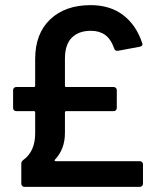

<svg xmlns="http://www.w3.org/2000/svg" viewBox="-20 -728 612 748"><path d="M194 -106Q192 -104 193 -102Q194 -100 197 -100H525Q530 -100 533.5 -96.5Q537 -93 537 -88V-12Q537 -7 533.5 -3.5Q530 0 525 0H75Q70 0 66.5 -3.5Q63 -7 63 -12V-91Q63 -99 71 -105Q117 -138 117 -209V-290Q117 -295 112 -295H43Q38 -295 34.5 -298.5Q31 -302 31 -307V-377Q31 -382 34.5 -385.5Q38 -389 43 -389H112Q117 -389 117 -394V-498Q117 -597 175.5 -652.5Q234 -708 333 -708Q409 -708 460 -669Q511 -630 534 -560Q535 -558 535 -555Q535 -549 525 -546L439 -530H436Q428 -530 425 -539Q412 -576 389.5 -592Q367 -608 334 -608Q286 -608 259.5 -581Q233 -554 233 -500V-394Q233 -389 238 -389H423Q428 -389 431.5 -385.5Q435 -382 435 -377V-307Q435 -302 431.5 -298.5Q428 -295 423 -295H238Q233 -295 233 -290V-210Q233 -147 194 -106Z"/></svg>

Font: Barlow SemiBold
Style: Regular
Weight: 600
Designer: Jeremy Tribby
Foundry: Tribby Type
Version: Version 1.422